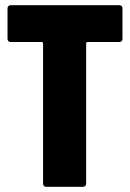

<svg xmlns="http://www.w3.org/2000/svg" viewBox="-20 -720 501 740"><path d="M440 -700H21C14 -700 9 -695 9 -688V-570C9 -563 14 -558 21 -558H141C144 -558 146 -556 146 -553V-12C146 -5 151 0 158 0H300C307 0 312 -5 312 -12V-553C312 -556 314 -558 317 -558H440C447 -558 452 -563 452 -570V-688C452 -695 447 -700 440 -700Z"/></svg>

Font: Barlow Condensed ExtraBold
Style: Regular
Weight: 800
Width: 3
Designer: Jeremy Tribby
Foundry: Tribby Type
Version: Version 1.422;hotconv 1.0.109;makeotfexe 2.5.65596